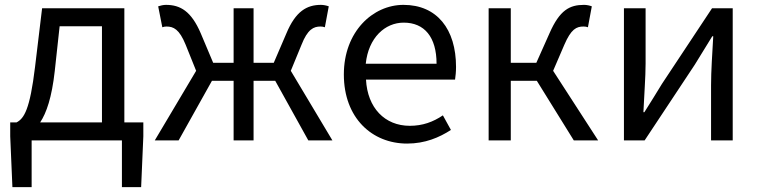

<svg xmlns="http://www.w3.org/2000/svg" viewBox="-20 -577 3123 789"><path d="M225 -469H399V-74H145C171 -113 193 -177 205 -285ZM491 -74V-543H153L124 -302C103 -127 79 -90 48 -74H22V-17L31 192H110V0H481V192H560L569 -17V-74Z M1175 -286 1219 -393C1244 -457 1269 -468 1297 -468C1305 -468 1308 -467 1315 -465L1331 -551C1323 -554 1310 -557 1299 -557C1241 -557 1195 -531 1157 -440L1105 -319H1022V-543H940V-319H856L805 -440C766 -531 721 -557 662 -557C651 -557 639 -554 630 -551L647 -465C654 -467 657 -468 664 -468C693 -468 717 -457 743 -393L786 -286L616 0H714L851 -245H940V0H1022V-245H1111L1247 0H1346Z M1653 13C1727 13 1785 -12 1833 -43L1800 -103C1760 -76 1717 -60 1664 -60C1561 -60 1490 -134 1484 -250H1850C1852 -263 1854 -282 1854 -302C1854 -457 1776 -557 1638 -557C1512 -557 1393 -447 1393 -271C1393 -92 1509 13 1653 13ZM1483 -315C1494 -422 1562 -484 1639 -484C1724 -484 1774 -425 1774 -315Z M2253 -286 2299 -393C2327 -458 2349 -468 2378 -468C2386 -468 2390 -467 2396 -465L2412 -551C2404 -554 2392 -557 2380 -557C2321 -557 2280 -536 2238 -440L2184 -319H2079V-543H1988V0H2079V-245H2186L2338 0H2438Z M2544 0H2629L2835 -311C2855 -344 2886 -394 2907 -428H2911C2907 -357 2902 -284 2902 -227V0H2991V-543H2906L2700 -232C2680 -199 2649 -149 2628 -116H2624C2627 -186 2633 -259 2633 -316V-543H2544Z"/></svg>

Font: Noto Sans CJK SC Regular
Style: Regular
Weight: 400
Designer: Ryoko NISHIZUKA (kana & ideographs); Paul D. Hunt (Latin, Greek & Cyrillic); Wenlong ZHANG (bopomofo); Sandoll Communica
Foundry: Adobe Systems Incorporated
Version: Version 1.004;PS 1.004;hotconv 1.0.82;makeotf.lib2.5.63406